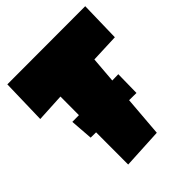

<svg xmlns="http://www.w3.org/2000/svg" viewBox="-192 -818 926 926"><g transform="rotate(-45 271.5 -354.5)"><path d="M419.9 -227.5 370.1 -228 353.5 -22.5 147.5 -11.7 147.9 -231 111.3 -231.4 102.5 -347.7 147.9 -348.1 148.4 -474.6 2.9 -466.8 8.8 -697.3 541 -698.2 536.1 -491.2 390.6 -485.4 379.9 -352.5 421.9 -353.5Z"/></g></svg>

Font: Luckiest Guy RUS-BEL-UKR
Style: Regular
Weight: 400
Designer: Astigmatic (AOETI)
Foundry: Astigmatic (AOETI)
Version: Version 1.00 March 11, 2019, initial release